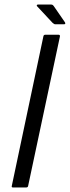

<svg xmlns="http://www.w3.org/2000/svg" viewBox="-20 -826 308 846"><path d="M104 -7Q103 0 95 0H37Q30 0 32 -7L171 -665Q172 -673 180 -673H238Q241 -673 243 -671Q245 -669 244 -665ZM224 -719Q220 -719 217.5 -721Q215 -723 211 -726L143 -799Q141 -801 142.5 -803.5Q144 -806 147 -806H204Q209 -806 211.5 -804.5Q214 -803 217 -799L266 -728Q268 -725 267.5 -722Q267 -719 262 -719Z"/></svg>

Font: Glory
Style: Italic
Weight: 400
Italic angle: -12°
Designer: Robert Leuschke
Foundry: Robert Leuschke
Version: Version 1.011